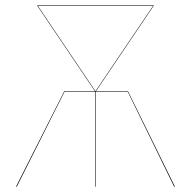

<svg xmlns="http://www.w3.org/2000/svg" viewBox="-20 -700 716 720"><path d="M636 0H633L459 -356H339V0H337V-356H222L43 0H40L221 -358H336L120 -678V-680H556V-678L340 -358H460ZM338 -358 554 -678H122Z"/></svg>

Font: FiraGO Two
Style: Regular
Weight: 100
Designer: bBox Type
Foundry: bBox Type GmbH
Version: Version 1.001